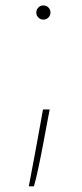

<svg xmlns="http://www.w3.org/2000/svg" viewBox="-20 -494 296 692"><path d="M83.8 177.6Q95.5 116.8 106.2 58.9Q116.8 1.1 127.8 -59.7L134.9 -99.4H159.1L152 -62.5Q148.8 -45.8 144.9 -25Q141 -4.3 136.9 18.1Q132.8 40.5 128.2 63.4Q123.6 86.3 119.1 107.4Q114.7 128.6 110.4 146.7Q106.2 164.8 102.3 177.6ZM136.4 -474.4Q147 -474.4 154.5 -467Q161.9 -459.5 161.9 -448.9Q161.9 -438.2 154.5 -430.8Q147 -423.3 136.4 -423.3Q125.7 -423.3 118.3 -430.8Q110.8 -438.2 110.8 -448.9Q110.8 -459.5 118.3 -467Q125.7 -474.4 136.4 -474.4Z"/></svg>

Font: Inter P Thin
Style: Regular
Weight: 100
Designer: Rasmus Andersson
Foundry: rsms
Version: Version 3.018;git-588b23468